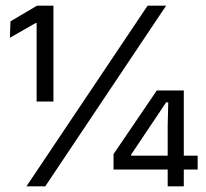

<svg xmlns="http://www.w3.org/2000/svg" viewBox="-20 -659 728 679"><path d="M109.5 -300V-577.5H106L15 -525.5L17 -583.5L111 -639H169V-300ZM73.5 0 502 -639H567.5L140 0ZM573 0V-214.5L575 -297H567.5L443.5 -112V-91L415.5 -108.5H679V-59.5H381.5V-114L534.5 -339H630V0Z"/></svg>

Font: Anek Odia
Style: Regular
Weight: 400
Designer: Yesha Goshar & Mahesh Sahu (Odia), Yesha Goshar (Latin)
Foundry: Ek Type
Version: Version 1.003